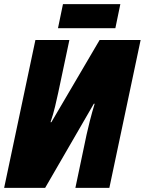

<svg xmlns="http://www.w3.org/2000/svg" viewBox="-25 -907 699 927"><path d="M-5 0H193L428 -406H432Q420 -367 409 -324Q398 -281 393 -257L339 0H503L654 -714H456L223 -317H219Q232 -355 241 -393Q250 -431 256 -459L310 -714H146ZM255 -771 279 -887H556L532 -771Z"/></svg>

Font: Noto Sans Display Condensed Black
Style: Italic
Weight: 900
Width: 3
Italic angle: -192°
Designer: Monotype Design Team
Foundry: Monotype Imaging Inc.
Version: Version 1.900